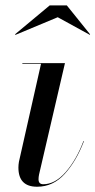

<svg xmlns="http://www.w3.org/2000/svg" viewBox="-20 -700 362 730"><path d="M199.5 -634.5 39 -567.5 37 -569.5 169 -679.5H234L322.5 -569.5L321.5 -567.5ZM299 -163Q270.5 -88 226.2 -39Q182 10 121 10Q50 10 50 -63Q50 -73 52 -85L136 -457.5H65V-460H227L128.5 -36.5Q127.5 -32 127 -27.2Q126.5 -22.5 126.5 -18.5Q126.5 0.5 144.5 0.5Q189.5 0.5 230 -46Q270.5 -92.5 297.5 -164Z"/></svg>

Font: Bodoni* 72pt
Style: Italic
Weight: 400
Italic angle: -13°
Version: Version 2.3